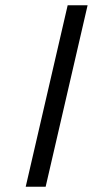

<svg xmlns="http://www.w3.org/2000/svg" viewBox="-20 -712 354 732"><path d="M78 0 238 -692H314L154 0Z"/></svg>

Font: Titillium Web
Style: Italic
Weight: 400
Italic angle: -13°
Version: Version 1.002;PS 57.000;hotconv 1.0.70;makeotf.lib2.5.55311